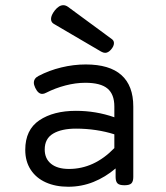

<svg xmlns="http://www.w3.org/2000/svg" viewBox="-20 -711 640 742"><path d="M495.1 -299.3V-26.9Q495.1 -9.8 487.8 -2.4Q480.5 4.9 461.4 4.9H460.4Q441.4 4.9 434.1 -2.4Q426.8 -9.8 426.8 -26.9V-60.1Q387.2 -26.4 341.1 -7.8Q294.9 10.7 243.7 10.7Q194.8 10.7 157.2 -6.1Q119.6 -22.9 98.6 -55.2Q77.6 -87.4 77.6 -131.8Q77.6 -209.5 132.1 -246.1Q186.5 -282.7 273.4 -282.7Q351.1 -282.7 421.9 -257.8V-299.3Q421.9 -346.7 395.3 -368.9Q368.7 -391.1 309.6 -391.1Q272.9 -391.1 233.4 -380.9Q193.8 -370.6 158.2 -352.5Q150.4 -348.1 143.1 -348.1Q127.4 -348.1 116.2 -371.6Q110.8 -383.3 110.8 -391.1Q110.8 -408.2 128.9 -417.5Q169.9 -439 217 -450.4Q264.2 -461.9 311.5 -461.9Q403.3 -461.9 449.2 -420.9Q495.1 -379.9 495.1 -299.3ZM421.9 -138.7V-191.9Q388.7 -202.6 350.6 -208.3Q312.5 -213.9 273.9 -213.9Q217.8 -213.9 185.3 -194.6Q152.8 -175.3 152.8 -133.3Q152.8 -97.7 177.5 -77.9Q202.1 -58.1 246.6 -58.1Q343.8 -58.1 421.9 -138.7ZM412.6 -559.6Q420.4 -553.7 420.4 -544.4Q420.4 -532.2 408.7 -519Q397.9 -506.8 386.2 -506.8Q379.4 -506.8 370.6 -511.7L188 -618.7Q177.2 -625 177.2 -637.7Q177.2 -651.9 191.9 -670.9Q208 -690.9 224.6 -690.9Q233.9 -690.9 242.7 -684.6Z"/></svg>

Font: Courier Prime Code
Style: Regular
Weight: 400
Designer: Alan Dague-Greene
Foundry: Quote-Unquote Apps
Version: Version 3.0318